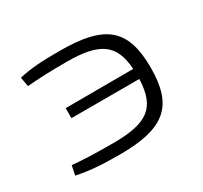

<svg xmlns="http://www.w3.org/2000/svg" viewBox="-110 -640 845 799"><g transform="rotate(-30 312.0 -240.5)"><path d="M257 -490C167 -490 119 -487 60 -474L68 -429C131 -434 175 -436 257 -436C414 -436 475 -396 483 -272L158 -271V-223H484C479 -88 421 -46 257 -46C169 -46 119 -48 61 -53L52 -8C111 4 165 9 257 9C473 9 549 -57 549 -240C549 -426 473 -490 257 -490Z"/></g></svg>

Font: Exo 2 Light Expanded
Style: Regular
Weight: 300
Width: 7
Designer: Natanael Gama
Version: Version 1.001;PS 001.001;hotconv 1.0.70;makeotf.lib2.5.58329